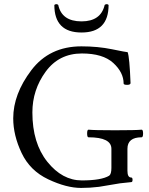

<svg xmlns="http://www.w3.org/2000/svg" viewBox="-20 -902 728 935"><path d="M44.4 0ZM508.8 -877.9Q508.8 -743.7 377 -743.7Q244.6 -743.7 244.6 -877.9Q248.5 -881.8 254.9 -881.8Q259.8 -881.8 263.7 -877.9Q280.8 -797.9 377 -797.9Q471.2 -797.9 489.7 -877.9Q493.7 -881.8 500 -881.8Q504.9 -881.8 508.8 -877.9ZM600.6 -70.3Q600.6 -37.6 618.7 -37.6Q625.5 -37.6 625.5 -26.4Q625.5 -15.1 619.1 -15.1Q612.8 -15.1 564.5 -9.3L461.9 7.8Q418 13.2 375 13.2Q303.7 13.2 214.8 -28.8Q126 -70.8 85.2 -157Q44.4 -243.2 44.4 -325.7Q44.4 -443.8 132.6 -560.1Q220.7 -676.3 376.5 -676.3Q456.5 -676.3 525.6 -662.1Q594.7 -647.9 601.6 -647.9Q610.8 -624 615.7 -497.6Q615.7 -488.8 599.1 -488.8Q582.5 -488.8 582 -495.1Q582 -549.3 531.5 -595.5Q481 -641.6 378.9 -641.6Q267.1 -641.6 202.4 -553Q137.7 -464.4 137.7 -354.5Q137.7 -205.1 210.4 -114.3Q283.2 -23.4 378.4 -23.4Q473.6 -23.4 511.7 -46.4Q522.5 -54.2 522.5 -84.5V-177.2Q522.5 -233.4 411.1 -233.4Q404.3 -233.4 404.3 -252Q404.3 -270.5 411.1 -270.5Q438.5 -267.6 540 -267.6Q641.6 -267.6 669.4 -270.5Q676.8 -270.5 676.8 -252Q676.8 -233.4 669.4 -233.4Q600.6 -233.4 600.6 -177.2Z"/></svg>

Font: Junicode
Style: Regular
Weight: 400
Designer: Peter S. Baker
Foundry: Briery Creek Software
Version: Version 0.7.2